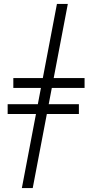

<svg xmlns="http://www.w3.org/2000/svg" viewBox="-20 -756 476 991"><path d="M48.8 -302.2V-353H416.5V-302.2ZM19.5 -167.5V-218.3H387.2V-167.5ZM148.9 214.8H92.8L273.9 -735.8H330.1Z"/></svg>

Font: Charis
Style: Italic
Weight: 400
Italic angle: -11°
Designer: Walt Agee, Miriam Martin, Annie Olsen, Victor Gaultney, Lorna Priest, Alan Ward, Bob Hallissy, Martin Hosken, Sharon Cor
Foundry: SIL Global
Version: Version 7.000